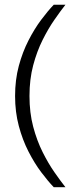

<svg xmlns="http://www.w3.org/2000/svg" viewBox="-20 -739 315 816"><path d="M258.2 -719H208.5Q183.4 -692.8 154.7 -654.4Q126 -616 100.9 -566.8Q75.7 -517.6 59.9 -458.8Q44.1 -399.9 44.1 -331Q44.1 -263.1 59.9 -203.7Q75.7 -144.4 100.9 -95.2Q126 -46 154.7 -7.7Q183.4 30.5 208.5 56.7H258.2Q237.7 30.7 211.7 -6.5Q185.6 -43.8 161.2 -92.5Q136.8 -141.2 121 -200.7Q105.3 -260.1 105.3 -331Q105.3 -401.9 121 -461.3Q136.8 -520.8 161.2 -569.5Q185.6 -618.2 211.7 -655.6Q237.7 -693 258.2 -719Z"/></svg>

Font: Roundo Variable
Style: Regular
Weight: 200
Designer: Shiva Nallaperumal
Foundry: Indian Type Foundry
Version: Version 2.000